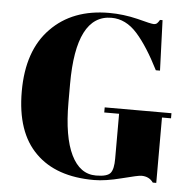

<svg xmlns="http://www.w3.org/2000/svg" viewBox="-52 -763 826 825"><g transform="rotate(5 361.5 -350.5)"><path d="M390 -10C343 -10 308 -36 283 -87C258 -138 245 -213 245 -313C245 -313 245 -392 245 -392C245 -392 245 -392 245 -392C245 -591 296 -691 398 -691C398 -691 398 -691 398 -691C439 -691 476 -673 509 -636C542 -599 574 -548 607 -483C607 -483 625 -483 625 -483C625 -483 617 -700 617 -700C617 -700 606 -700 606 -700C606 -700 606 -700 606 -700C602 -693 598 -688 595 -685C592 -682 587 -680 580 -680C573 -680 550 -685 509 -696C468 -706 427 -711 386 -711C386 -711 386 -711 386 -711C281 -711 197 -679 135 -615C72 -551 41 -460 41 -343C41 -225 71 -137 131 -78C190 -19 274 10 383 10C383 10 383 10 383 10C416 10 455 4 502 -8C548 -20 576 -26 585 -26C585 -26 585 -26 585 -26C607 -26 624 -18 636 -1C636 -1 651 -1 651 -1C651 -1 651 -283 651 -283C651 -283 690 -283 690 -283C690 -283 690 -305 690 -305C690 -305 402 -305 402 -305C402 -305 402 -283 402 -283C402 -283 466 -283 466 -283C466 -283 466 -89 466 -89C466 -89 466 -89 466 -89C466 -60 462 -40 453 -28C444 -16 423 -10 390 -10C390 -10 390 -10 390 -10Z"/></g></svg>

Font: Abril Fatface Utterance
Style: Regular
Weight: 500
Designer: Veronika Burian, Jos Scaglione
Foundry: TypeTogether
Version: ""